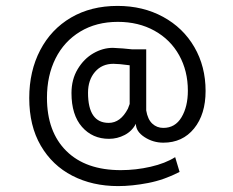

<svg xmlns="http://www.w3.org/2000/svg" viewBox="-20 -570 789 650"><path d="M79 -238Q79 -329 116 -400Q153 -471 220.5 -510.5Q288 -550 378 -550Q464 -550 532 -513Q600 -476 638 -410.5Q676 -345 676 -262Q676 -183 637 -135Q598 -87 533 -87Q498 -87 469 -106Q440 -125 440 -151Q427 -126 402 -113Q377 -100 349 -100Q293 -100 257.5 -140.5Q222 -181 222 -255Q222 -301 243 -336Q264 -371 296 -389.5Q328 -408 362 -408Q366 -408 396 -406L427 -403H475V-196Q480 -166 495.5 -151.5Q511 -137 533 -137Q573 -137 594.5 -173Q616 -209 616 -263Q616 -330 586.5 -383Q557 -436 503 -466Q449 -496 379 -496Q306 -496 251.5 -463Q197 -430 168 -372Q139 -314 139 -239Q139 -124 204.5 -59Q270 6 389 6Q440 6 490 -5.5Q540 -17 573 -38L588 12Q536 39 481.5 49.5Q427 60 380 60Q293 60 225 25Q157 -10 118 -77Q79 -144 79 -238ZM413 -202 419 -218V-349Q382 -354 364 -354Q325 -354 301.5 -326.5Q278 -299 278 -256Q278 -154 348 -154Q388 -154 413 -202Z"/></svg>

Font: Bellota
Style: Regular
Weight: 400
Designer: Kemie Guaida
Foundry: Kemie Guaida
Version: Version 4.001